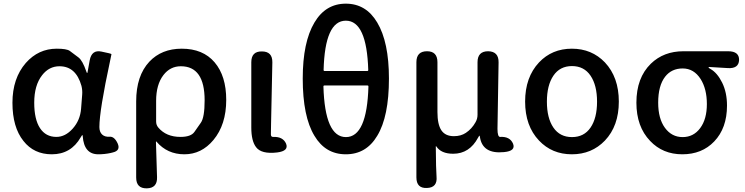

<svg xmlns="http://www.w3.org/2000/svg" viewBox="-20 -830 4073 1049"><path d="M263 13Q165 13 108 -60Q48 -135 48 -268.5Q48 -402 121 -486Q190 -564 290 -564Q344 -564 361 -552Q385 -534 409 -516Q431 -499 451 -441Q454 -431 456 -431Q458 -431 459 -439L470 -500Q481 -560 535 -548Q590 -537 589 -534Q588 -529 582 -500Q523 -226 523 -136Q523 -109 538 -95Q553 -81 579 -83Q605 -85 623 -46Q640 -7 596 3L584 6Q551 13 517 13Q439 13 432 -86Q432 -92 430 -92Q428 -92 421 -80Q368 13 263 13ZM288 -82Q337 -82 377.5 -127.5Q418 -173 423 -236L429 -313Q431 -337 425 -361Q395 -468 305 -468Q248 -468 210 -419Q167 -364 167 -269Q167 -178 198.5 -130Q230 -82 288 -82Z M782 199Q724 200 724 140V-276Q724 -416 796 -493Q863 -564 973 -564Q1089 -564 1152.5 -489.5Q1216 -415 1216 -284Q1216 -149 1146 -65Q1081 13 987.5 13Q894 13 835 -56Q832 -60 832 -55L838 138Q840 198 782 199ZM966 -82Q1023 -82 1042 -109Q1059 -134 1077 -159Q1098 -188 1098 -282Q1098 -468 968 -468Q910 -468 873 -420Q833 -368 833 -279V-166Q833 -147 845 -133Q888 -82 966 -82Z M1379 -26Q1353 -60 1353 -133V-490Q1353 -550 1411 -549Q1469 -549 1468 -489L1461 -156Q1460 -126 1460 -96Q1460 -81 1473 -82Q1526 -84 1543 -45Q1559 -5 1494 3Q1408 13 1379 -26Z M1698 -88Q1634 -193 1634 -401Q1634 -600 1698 -707Q1759 -810 1869.5 -810Q1980 -810 2041 -707Q2105 -600 2105 -401Q2105 -193 2041 -88Q1981 13 1869.5 13Q1758 13 1698 -88ZM1993 -358Q1993 -363 1988 -363H1752Q1747 -363 1747 -358Q1755 -81 1870 -81Q1985 -81 1993 -358ZM1748 -447Q1748 -442 1753 -442H1987Q1992 -442 1992 -447Q1984 -717 1869.5 -717Q1755 -717 1748 -447Z M2313 197Q2255 200 2255 139V-490Q2255 -550 2313 -550Q2370 -550 2370 -490V-218Q2370 -150 2391.5 -118Q2413 -86 2460 -86Q2498 -86 2525 -104Q2558 -126 2578 -162Q2589 -181 2589 -203V-490Q2589 -550 2647 -550Q2705 -549 2704 -489L2698 -126Q2698 -81 2713 -82Q2766 -85 2783 -45Q2799 -5 2734 1Q2616 13 2602 -82Q2601 -89 2599.5 -89Q2598 -89 2592 -78Q2545 10 2456 10Q2390 10 2364 -30Q2361 -34 2361 -29Q2362 97 2365 134Q2371 195 2313 197Z M2925 -62Q2849 -142 2849 -275Q2849 -408 2925 -489Q2996 -564 3104.5 -564Q3213 -564 3285 -489Q3361 -408 3361 -275Q3361 -142 3285 -62Q3213 13 3104.5 13Q2996 13 2925 -62ZM3003.5 -133Q3039 -81 3105 -81Q3171 -81 3206.5 -133Q3242 -185 3242 -274.5Q3242 -364 3206.5 -416.5Q3171 -469 3105 -469Q3039 -469 3003.5 -416.5Q2968 -364 2968 -274.5Q2968 -185 3003.5 -133Z M3532 -60Q3457 -138 3457 -269Q3457 -405 3536 -482Q3606 -550 3714 -550H3958Q4019 -550 4018 -502Q4016 -454 3956 -458L3856 -464Q3851 -464 3851 -461.5Q3851 -459 3862 -453Q3899 -432 3925.5 -378.5Q3952 -325 3952 -253Q3952 -130 3882 -57Q3815 13 3708 13Q3601 13 3532 -60ZM3808 -398Q3771 -456 3710 -456Q3649 -456 3614 -411Q3576 -362 3576 -269Q3576 -182 3613 -131.5Q3650 -81 3709.5 -81Q3769 -81 3805.5 -130Q3842 -179 3842 -261.5Q3842 -344 3808 -398Z"/></svg>

Font: Resource Han Rounded JP Medium
Style: Regular
Weight: 500
Designer: Cyano Hao (round all glyphs); Ryoko NISHIZUKA 西塚涼子 (kana, bopomofo & ideographs); Paul D. Hunt (Latin, Greek & Cyrillic)
Foundry: Cyano Hao
Version: 0.990